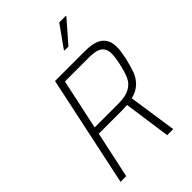

<svg xmlns="http://www.w3.org/2000/svg" viewBox="-264 -1018 1123 1123"><g transform="rotate(-45 297.5 -456.5)"><path d="M190 -688H436Q518 -688 552.5 -658.5Q587 -629 587 -574Q587 -543 576 -488Q562 -431 549.5 -397.5Q537 -364 510 -337.5Q483 -311 436 -299L480 0H430L389 -291Q361 -289 345 -289H153L91 0H44ZM527 -488Q538 -537 538 -568Q538 -606 513.5 -625.5Q489 -645 431 -645H229L162 -332H358Q418 -332 451.5 -350.5Q485 -369 500 -401Q515 -433 527 -488ZM355 -775V-780L450 -913H504V-908L388 -775Z"/></g></svg>

Font: Saira Semi Condensed ExtraLight
Style: Italic
Weight: 200
Width: 4
Italic angle: -12°
Designer: Hector Gatti with collaboration of the Omnibus-Type team
Foundry: Omnibus-Type
Version: Version 1.001; ttfautohint (v1.8)